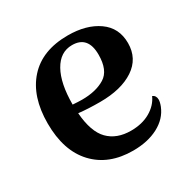

<svg xmlns="http://www.w3.org/2000/svg" viewBox="-128 -650 778 785"><g transform="rotate(-30 261.0 -257.0)"><path d="M479 -115Q479 -103 472 -85Q453 -38 403.5 -12Q354 14 285 14Q170 14 103.5 -57Q37 -128 37 -257Q37 -384 102 -456Q167 -528 288 -528Q375 -528 430.5 -489Q486 -450 486 -378Q486 -305 426.5 -265.5Q367 -226 267 -226Q210 -226 166 -231Q173 -140 212 -100.5Q251 -61 318 -61Q371 -61 409 -83Q447 -105 463 -141Q479 -134 479 -115ZM164 -273Q192 -271 208 -271Q274 -271 316 -297Q358 -323 358 -397Q358 -485 283 -485Q227 -485 195.5 -429Q164 -373 164 -273Z"/></g></svg>

Font: Arima Madurai ExtraBold
Style: Regular
Weight: 800
Designer: Joana Correia and Natanael Gama
Foundry: NDISCOVER
Version: Version 1.019